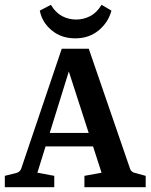

<svg xmlns="http://www.w3.org/2000/svg" viewBox="-24 -776 624 796"><path d="M148 -225H381L401 -169H132ZM515 -77Q519 -63 536 -59L580 -47V0H326V-47L397 -60L246 -527H276L131 -60L201 -47V0H-4V-47L44 -59Q59 -63 64 -77L232 -574H344ZM288 -617Q230 -617 190 -650.5Q150 -684 141 -732L187 -756Q206 -724 233 -709.5Q260 -695 292 -695Q322 -695 349.5 -709Q377 -723 397 -756L438 -732Q425 -683 385 -650Q345 -617 288 -617Z"/></svg>

Font: Yrsa SemiBold
Style: Regular
Weight: 600
Version: Version 2.004